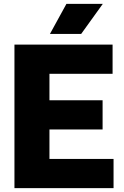

<svg xmlns="http://www.w3.org/2000/svg" viewBox="-20 -970 638 990"><path d="M54.5 0V-740H560.5V-589.5H235V-150.5H565.5V0ZM173 -302.5V-453H509V-302.5ZM237.5 -795 322.5 -950H510L398.5 -795Z"/></svg>

Font: Encode Sans SC SemiCondensed ExtraBold
Style: Regular
Weight: 800
Width: 4
Designer: Multiple Designers
Foundry: Impallari Type
Version: Version 3.002